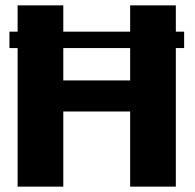

<svg xmlns="http://www.w3.org/2000/svg" viewBox="-20 -695 727 715"><path d="M15.1 -516H665.7V-577.1H15.1ZM45.6 0H215.7V-279.8H464.7V0H634.8V-675H464.7V-395.5H215.7V-675H45.6Z"/></svg>

Font: Anybody Thin
Style: Regular
Weight: 100
Designer: Tyler Finck
Foundry: Etcetera Type Company
Version: Version 1.114;gftools[0.9.25]